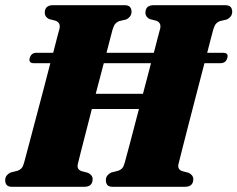

<svg xmlns="http://www.w3.org/2000/svg" viewBox="-30 -720 915 740"><path d="M270 -88Q265 -67.5 284 -60.5L309 -54Q327 -45 327 -30Q327 0 294.5 0H17.5Q1.5 0 -4.2 -7Q-10 -14 -10 -25.5Q-10 -36.5 -3.8 -44Q2.5 -51.5 10.5 -55L38 -62Q47.5 -65.5 53.2 -72Q59 -78.5 63 -93.5Q67.5 -110 78.5 -151.5Q89.5 -193 104.2 -248.8Q119 -304.5 134.8 -364.2Q150.5 -424 164 -476.5H100Q79.5 -476.5 84.5 -496.5Q90.5 -516.5 110.5 -516.5H175Q183.5 -550 190 -574.8Q196.5 -599.5 199.5 -610.5Q204 -632.5 184.5 -640L159 -646.5Q142.5 -655 142.5 -670.5Q142.5 -700 174.5 -700H449.5Q465.5 -700 471.2 -692.8Q477 -685.5 477 -675Q477 -664 470.8 -656.2Q464.5 -648.5 456.5 -645L429 -638.5Q419.5 -634.5 414.2 -628.2Q409 -622 404 -606.5Q401 -596 395 -572.5Q389 -549 380.5 -516.5H563Q571.5 -550 578 -574.8Q584.5 -599.5 587.5 -610.5Q592 -632.5 572.5 -640L547 -646.5Q530.5 -655 530.5 -670.5Q530.5 -700 562.5 -700H837.5Q853.5 -700 859.2 -692.8Q865 -685.5 865 -675Q865 -664 858.8 -656.2Q852.5 -648.5 844.5 -645L817 -638.5Q807.5 -634.5 802.2 -628.2Q797 -622 792 -606.5Q789 -596 783 -572.5Q777 -549 768.5 -516.5H829.5Q852 -516.5 846 -496.5Q840.5 -476.5 820 -476.5H758Q744 -423.5 728.5 -363Q713 -302.5 698.2 -246Q683.5 -189.5 672.8 -147Q662 -104.5 658 -88Q653 -67.5 672 -60.5L697 -54Q715 -45 715 -30Q715 0 682.5 0H405.5Q389.5 0 383.8 -7Q378 -14 378 -25.5Q378 -36.5 384.2 -44Q390.5 -51.5 398.5 -55L426 -62Q435.5 -65.5 441.2 -72Q447 -78.5 451 -94Q456.5 -113.5 471.8 -171.2Q487 -229 505.5 -300H324Q311.5 -251.5 300.5 -208.2Q289.5 -165 281.2 -133.2Q273 -101.5 270 -88ZM339 -358.5H521Q529 -389 537 -419Q545 -449 552 -476.5H370Q355.5 -422 339 -358.5Z"/></svg>

Font: Fraunces 144pt Soft Black
Style: Italic
Weight: 900
Italic angle: -16°
Version: Version 1.000;[b76b70a41]